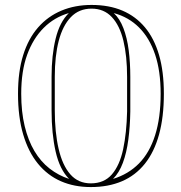

<svg xmlns="http://www.w3.org/2000/svg" viewBox="-20 -743 733 778"><path d="M348 15Q281 15 227 -8.5Q173 -32 134 -79.5Q95 -127 74 -198Q53 -269 53 -363Q53 -453 74 -520Q95 -587 134.5 -632Q174 -677 229 -700Q284 -723 351 -723Q422 -723 476 -700Q530 -677 567.5 -632Q605 -587 624.5 -520Q644 -453 644 -363Q644 -269 624.5 -198Q605 -127 567 -79.5Q529 -32 474 -8.5Q419 15 348 15ZM260 -18Q222 -56 205.5 -128.5Q189 -201 189 -296V-432Q189 -519 205.5 -586.5Q222 -654 259 -690Q200 -673 157 -630Q114 -587 90 -521Q66 -455 66 -363Q66 -290 80 -232Q94 -174 119.5 -131Q145 -88 181 -60Q217 -32 260 -18ZM348 0Q402 0 433.5 -36.5Q465 -73 479 -138.5Q493 -204 495 -291V-431Q495 -516 480 -578Q465 -640 433 -674Q401 -708 351 -708Q300 -708 267 -673.5Q234 -639 218 -577.5Q202 -516 202 -432V-296Q202 -207 217.5 -140Q233 -73 265 -36.5Q297 0 348 0ZM438 -18Q500 -37 543 -80.5Q586 -124 608.5 -195Q631 -266 631 -363Q631 -455 608.5 -522Q586 -589 543.5 -631.5Q501 -674 441 -690Q465 -668 480 -629Q495 -590 501.5 -539.5Q508 -489 508 -431V-291Q507 -230 500 -177Q493 -124 478 -83.5Q463 -43 438 -18Z"/></svg>

Font: Kalnia Glaze Thin Medium
Style: Regular
Weight: 500
Version: Version 1.110